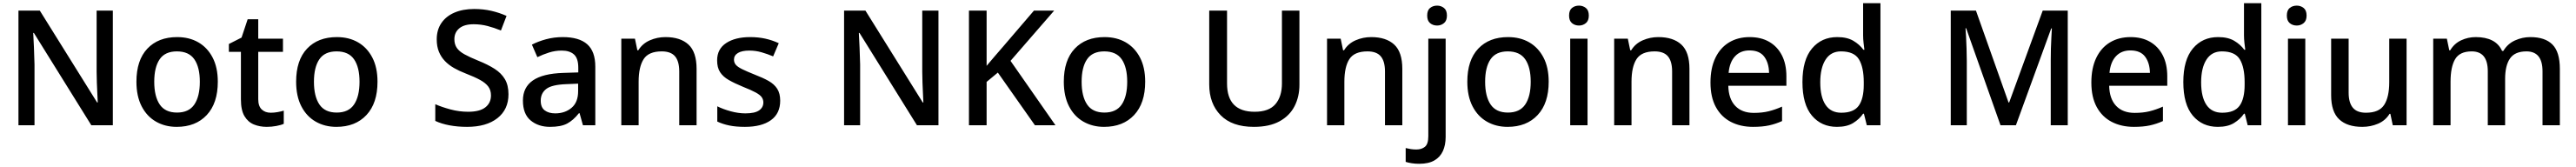

<svg xmlns="http://www.w3.org/2000/svg" viewBox="-20 -780 16048 1040"><path d="M683 0H549L191 -575H187Q189 -535 191.5 -483.5Q194 -432 195 -378V0H95V-714H228L585 -142H589Q588 -163 586.5 -195.5Q585 -228 583.5 -264Q582 -300 582 -333V-714H683Z M1337 -271Q1337 -137 1268 -63.5Q1199 10 1081 10Q1009 10 952 -22.5Q895 -55 862.5 -118Q830 -181 830 -271Q830 -405 898 -477Q966 -549 1084 -549Q1159 -549 1215.5 -516.5Q1272 -484 1304.5 -422Q1337 -360 1337 -271ZM941 -271Q941 -180 975 -129.5Q1009 -79 1083 -79Q1157 -79 1191 -129.5Q1225 -180 1225 -271Q1225 -361 1191 -410.5Q1157 -460 1082 -460Q1008 -460 974.5 -410.5Q941 -361 941 -271Z M1667 -78Q1688 -78 1710 -82Q1732 -86 1748 -91V-9Q1731 -1 1701.5 4.5Q1672 10 1642 10Q1598 10 1561.5 -5Q1525 -20 1503 -57Q1481 -94 1481 -161V-457H1406V-506L1485 -546L1523 -660H1589V-539H1743V-457H1589V-162Q1589 -119 1610.5 -98.5Q1632 -78 1667 -78Z M2332 -271Q2332 -137 2263 -63.5Q2194 10 2076 10Q2004 10 1947 -22.5Q1890 -55 1857.5 -118Q1825 -181 1825 -271Q1825 -405 1893 -477Q1961 -549 2079 -549Q2154 -549 2210.5 -516.5Q2267 -484 2299.5 -422Q2332 -360 2332 -271ZM1936 -271Q1936 -180 1970 -129.5Q2004 -79 2078 -79Q2152 -79 2186 -129.5Q2220 -180 2220 -271Q2220 -361 2186 -410.5Q2152 -460 2077 -460Q2003 -460 1969.5 -410.5Q1936 -361 1936 -271Z M3148 -193Q3148 -98 3079 -44Q3010 10 2890 10Q2832 10 2781 0.5Q2730 -9 2692 -27V-131Q2733 -113 2787 -98.5Q2841 -84 2897 -84Q2969 -84 3004 -111.5Q3039 -139 3039 -186Q3039 -218 3022.5 -240.5Q3006 -263 2971.5 -282Q2937 -301 2880 -323Q2841 -338 2808.5 -356.5Q2776 -375 2752 -400Q2728 -425 2714.5 -458Q2701 -491 2701 -535Q2701 -594 2730 -636.5Q2759 -679 2811.5 -701.5Q2864 -724 2934 -724Q2992 -724 3041.5 -712.5Q3091 -701 3136 -681L3101 -590Q3060 -607 3018 -618Q2976 -629 2931 -629Q2872 -629 2841.5 -603.5Q2811 -578 2811 -536Q2811 -504 2826 -482Q2841 -460 2873.5 -442Q2906 -424 2960 -402Q3020 -378 3062 -351Q3104 -324 3126 -286.5Q3148 -249 3148 -193Z M3486 -549Q3588 -549 3638.5 -504.5Q3689 -460 3689 -365V0H3612L3591 -75H3587Q3552 -31 3513.5 -10.5Q3475 10 3407 10Q3334 10 3286 -30Q3238 -70 3238 -154Q3238 -236 3300 -279Q3362 -322 3490 -326L3583 -329V-358Q3583 -417 3556 -441Q3529 -465 3480 -465Q3439 -465 3401 -453Q3363 -441 3328 -424L3294 -502Q3332 -522 3382 -535.5Q3432 -549 3486 -549ZM3510 -256Q3419 -253 3384 -226.5Q3349 -200 3349 -153Q3349 -111 3374 -92.5Q3399 -74 3439 -74Q3500 -74 3541 -108.5Q3582 -143 3582 -212V-259Z M4126 -549Q4219 -549 4269.5 -502.5Q4320 -456 4320 -351V0H4212V-335Q4212 -398 4186 -429Q4160 -460 4103 -460Q4021 -460 3990 -411.5Q3959 -363 3959 -271V0H3851V-539H3936L3951 -467H3957Q3983 -509 4029 -529Q4075 -549 4126 -549Z M4841 -153Q4841 -73 4783 -31.5Q4725 10 4621 10Q4565 10 4524 1.5Q4483 -7 4449 -23V-118Q4485 -100 4532.5 -87Q4580 -74 4624 -74Q4683 -74 4709.5 -92.5Q4736 -111 4736 -142Q4736 -160 4726 -174.5Q4716 -189 4688.5 -204Q4661 -219 4608 -240Q4557 -261 4521 -281.5Q4485 -302 4466.5 -330.5Q4448 -359 4448 -404Q4448 -475 4504.5 -512Q4561 -549 4654 -549Q4704 -549 4747.5 -539.5Q4791 -530 4832 -511L4797 -429Q4761 -444 4724.5 -454.5Q4688 -465 4649 -465Q4602 -465 4577.5 -450Q4553 -435 4553 -409Q4553 -390 4564.5 -376.5Q4576 -363 4604.5 -349Q4633 -335 4683 -315Q4733 -296 4768.5 -276Q4804 -256 4822.5 -227Q4841 -198 4841 -153Z M5827 0H5693L5335 -575H5331Q5333 -535 5335.5 -483.5Q5338 -432 5339 -378V0H5239V-714H5372L5729 -142H5733Q5732 -163 5730.5 -195.5Q5729 -228 5727.5 -264Q5726 -300 5726 -333V-714H5827Z M6556 0H6428L6197 -328L6127 -270V0H6017V-714H6127V-370Q6152 -400 6177.5 -429.5Q6203 -459 6229 -489L6422 -714H6548L6276 -401Z M7115 -271Q7115 -137 7046 -63.5Q6977 10 6859 10Q6787 10 6730 -22.5Q6673 -55 6640.5 -118Q6608 -181 6608 -271Q6608 -405 6676 -477Q6744 -549 6862 -549Q6937 -549 6993.5 -516.5Q7050 -484 7082.5 -422Q7115 -360 7115 -271ZM6719 -271Q6719 -180 6753 -129.5Q6787 -79 6861 -79Q6935 -79 6969 -129.5Q7003 -180 7003 -271Q7003 -361 6969 -410.5Q6935 -460 6860 -460Q6786 -460 6752.5 -410.5Q6719 -361 6719 -271Z M8076 -252Q8076 -178 8045.5 -118.5Q8015 -59 7952 -24.5Q7889 10 7792 10Q7656 10 7585 -62.5Q7514 -135 7514 -254V-714H7625V-260Q7625 -172 7668 -128Q7711 -84 7797 -84Q7886 -84 7926.5 -131.5Q7967 -179 7967 -261V-714H8076Z M8523 -549Q8616 -549 8666.5 -502.5Q8717 -456 8717 -351V0H8609V-335Q8609 -398 8583 -429Q8557 -460 8500 -460Q8418 -460 8387 -411.5Q8356 -363 8356 -271V0H8248V-539H8333L8348 -467H8354Q8380 -509 8426 -529Q8472 -549 8523 -549Z M8822 240Q8797 240 8775 236.5Q8753 233 8738 228V142Q8754 146 8770 148.5Q8786 151 8805 151Q8837 151 8858 134Q8879 117 8879 68V-539H8987V73Q8987 123 8970 160.5Q8953 198 8917 219Q8881 240 8822 240ZM8872 -683Q8872 -716 8890 -730.5Q8908 -745 8934 -745Q8958 -745 8976.5 -730.5Q8995 -716 8995 -683Q8995 -651 8976.5 -636Q8958 -621 8934 -621Q8908 -621 8890 -636Q8872 -651 8872 -683Z M9629 -271Q9629 -137 9560 -63.5Q9491 10 9373 10Q9301 10 9244 -22.5Q9187 -55 9154.5 -118Q9122 -181 9122 -271Q9122 -405 9190 -477Q9258 -549 9376 -549Q9451 -549 9507.5 -516.5Q9564 -484 9596.5 -422Q9629 -360 9629 -271ZM9233 -271Q9233 -180 9267 -129.5Q9301 -79 9375 -79Q9449 -79 9483 -129.5Q9517 -180 9517 -271Q9517 -361 9483 -410.5Q9449 -460 9374 -460Q9300 -460 9266.5 -410.5Q9233 -361 9233 -271Z M9871 -539V0H9763V-539ZM9818 -745Q9842 -745 9860.5 -730.5Q9879 -716 9879 -683Q9879 -651 9860.5 -636Q9842 -621 9818 -621Q9792 -621 9774 -636Q9756 -651 9756 -683Q9756 -716 9774 -730.5Q9792 -745 9818 -745Z M10312 -549Q10405 -549 10455.5 -502.5Q10506 -456 10506 -351V0H10398V-335Q10398 -398 10372 -429Q10346 -460 10289 -460Q10207 -460 10176 -411.5Q10145 -363 10145 -271V0H10037V-539H10122L10137 -467H10143Q10169 -509 10215 -529Q10261 -549 10312 -549Z M10881 -549Q10952 -549 11003 -519.5Q11054 -490 11082 -435.5Q11110 -381 11110 -305V-246H10748Q10750 -164 10791.5 -120.5Q10833 -77 10907 -77Q10959 -77 10999.5 -87Q11040 -97 11083 -116V-26Q11043 -8 11001.5 1Q10960 10 10902 10Q10824 10 10764 -21Q10704 -52 10670.5 -113.5Q10637 -175 10637 -266Q10637 -356 10667.5 -419.5Q10698 -483 10753 -516Q10808 -549 10881 -549ZM10880 -466Q10824 -466 10790 -429.5Q10756 -393 10750 -326H11002Q11001 -388 10972 -427Q10943 -466 10880 -466Z M11425 10Q11328 10 11269 -60Q11210 -130 11210 -269Q11210 -407 11269.5 -478Q11329 -549 11427 -549Q11488 -549 11527 -526Q11566 -503 11590 -470H11596Q11594 -484 11591 -511Q11588 -538 11588 -559V-760H11696V0H11611L11593 -72H11588Q11565 -38 11526 -14Q11487 10 11425 10ZM11452 -78Q11529 -78 11560.5 -121.5Q11592 -165 11592 -252V-268Q11592 -361 11562 -410.5Q11532 -460 11450 -460Q11387 -460 11354 -408.5Q11321 -357 11321 -267Q11321 -176 11354 -127Q11387 -78 11452 -78Z M12444 0 12230 -604H12226Q12228 -584 12229.5 -550Q12231 -516 12232.5 -476.5Q12234 -437 12234 -399V0H12134V-714H12291L12494 -142H12498L12707 -714H12863V0H12757V-405Q12757 -440 12758 -477.5Q12759 -515 12761 -548.5Q12763 -582 12764 -603H12760L12540 0Z M13254 -549Q13325 -549 13376 -519.5Q13427 -490 13455 -435.5Q13483 -381 13483 -305V-246H13121Q13123 -164 13164.5 -120.5Q13206 -77 13280 -77Q13332 -77 13372.5 -87Q13413 -97 13456 -116V-26Q13416 -8 13374.5 1Q13333 10 13275 10Q13197 10 13137 -21Q13077 -52 13043.5 -113.5Q13010 -175 13010 -266Q13010 -356 13040.5 -419.5Q13071 -483 13126 -516Q13181 -549 13254 -549ZM13253 -466Q13197 -466 13163 -429.5Q13129 -393 13123 -326H13375Q13374 -388 13345 -427Q13316 -466 13253 -466Z M13798 10Q13701 10 13642 -60Q13583 -130 13583 -269Q13583 -407 13642.5 -478Q13702 -549 13800 -549Q13861 -549 13900 -526Q13939 -503 13963 -470H13969Q13967 -484 13964 -511Q13961 -538 13961 -559V-760H14069V0H13984L13966 -72H13961Q13938 -38 13899 -14Q13860 10 13798 10ZM13825 -78Q13902 -78 13933.5 -121.5Q13965 -165 13965 -252V-268Q13965 -361 13935 -410.5Q13905 -460 13823 -460Q13760 -460 13727 -408.5Q13694 -357 13694 -267Q13694 -176 13727 -127Q13760 -78 13825 -78Z M14343 -539V0H14235V-539ZM14290 -745Q14314 -745 14332.5 -730.5Q14351 -716 14351 -683Q14351 -651 14332.5 -636Q14314 -621 14290 -621Q14264 -621 14246 -636Q14228 -651 14228 -683Q14228 -716 14246 -730.5Q14264 -745 14290 -745Z M14974 -539V0H14888L14873 -71H14868Q14842 -29 14796 -9.5Q14750 10 14698 10Q14604 10 14554 -37Q14504 -84 14504 -187V-539H14613V-203Q14613 -141 14639 -109.5Q14665 -78 14721 -78Q14803 -78 14834.5 -127Q14866 -176 14866 -268V-539Z M15745 -549Q15837 -549 15883 -502.5Q15929 -456 15929 -351V0H15821V-336Q15821 -460 15721 -460Q15649 -460 15618.5 -416Q15588 -372 15588 -289V0H15480V-336Q15480 -460 15380 -460Q15305 -460 15276.5 -411.5Q15248 -363 15248 -271V0H15140V-539H15225L15240 -467H15246Q15271 -509 15314 -529Q15357 -549 15405 -549Q15466 -549 15507.5 -528Q15549 -507 15569 -463H15577Q15603 -507 15649 -528Q15695 -549 15745 -549Z"/></svg>

Font: Noto Sans NKo Unjoined Medium
Style: Regular
Weight: 500
Designer: Monotype Design Team
Foundry: Monotype Imaging Inc.
Version: Version 2.004